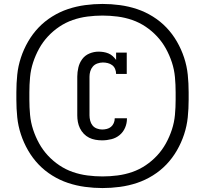

<svg xmlns="http://www.w3.org/2000/svg" viewBox="-20 -827 1040 974"><path d="M500 127Q456 127 411.5 121Q367 115 325 101Q283 87 244.5 63Q206 39 175.5 7Q145 -25 122.5 -64Q100 -103 86 -145.5Q72 -188 67.5 -232Q63 -276 63 -321V-359Q63 -404 67.5 -448Q72 -492 86 -534.5Q100 -577 122.5 -616Q145 -655 175.5 -687Q206 -719 244.5 -743Q283 -767 325 -781Q367 -795 411.5 -801Q456 -807 500 -807Q544 -807 588.5 -801Q633 -795 675 -781Q717 -767 755.5 -743Q794 -719 824.5 -687Q855 -655 877.5 -616Q900 -577 914 -534.5Q928 -492 932.5 -448Q937 -404 937 -359V-321Q937 -276 932.5 -232Q928 -188 914 -145.5Q900 -103 877.5 -64Q855 -25 824.5 7Q794 39 755.5 63Q717 87 675 101Q633 115 588.5 121Q544 127 500 127ZM500 68Q538 68 576.5 63Q615 58 651 45.5Q687 33 719 11.5Q751 -10 777 -38Q803 -66 821.5 -99.5Q840 -133 852 -169.5Q864 -206 867.5 -244.5Q871 -283 871 -321V-359Q871 -397 867.5 -435.5Q864 -474 852 -510.5Q840 -547 821.5 -580.5Q803 -614 777 -642Q751 -670 719 -691.5Q687 -713 651 -725.5Q615 -738 576.5 -743Q538 -748 500 -748Q462 -748 423.5 -743Q385 -738 349 -725.5Q313 -713 281 -691.5Q249 -670 223 -642Q197 -614 178.5 -580.5Q160 -547 148 -510.5Q136 -474 132.5 -435.5Q129 -397 129 -359V-321Q129 -283 132.5 -244.5Q136 -206 148 -169.5Q160 -133 178.5 -99.5Q197 -66 223 -38Q249 -10 281 11.5Q313 33 349 45.5Q385 58 423.5 63Q462 68 500 68ZM498 -115Q481 -115 464 -118Q447 -121 432 -128.5Q417 -136 405 -148.5Q393 -161 385.5 -176.5Q378 -192 375 -208.5Q372 -225 372 -242V-438Q372 -461 377.5 -484.5Q383 -508 397 -527Q411 -546 433.5 -555.5Q456 -565 480 -565Q492 -565 505 -563Q518 -561 530 -556Q542 -551 551.5 -542.5Q561 -534 569 -523V-560H623V-452H569Q569 -465 564 -477Q559 -489 549 -496.5Q539 -504 526.5 -507Q514 -510 502 -510Q488 -510 474 -505Q460 -500 451 -489.5Q442 -479 438 -465.5Q434 -452 434 -438V-242Q434 -229 437.5 -215Q441 -201 449.5 -190.5Q458 -180 471.5 -175Q485 -170 498 -170Q510 -170 522 -173Q534 -176 543 -183.5Q552 -191 557 -202.5Q562 -214 562 -226V-227H624V-225Q624 -201 614.5 -179Q605 -157 587 -142Q569 -127 545.5 -121Q522 -115 498 -115Z"/></svg>

Font: Iosevka Etoile
Style: Regular
Weight: 400
Designer: Belleve Invis
Foundry: Belleve Invis
Version: Version 33.2.4